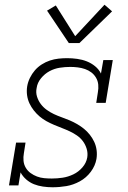

<svg xmlns="http://www.w3.org/2000/svg" viewBox="-20 -784 540 812"><path d="M202 8Q202 8 202 8Q202 8 202 8Q182 8 161.5 5Q141 2 123.5 -5Q106 -12 91 -25Q76 -38 67 -55L58 0H18L48 -181H88L81 -136Q78 -120 79.5 -104Q81 -88 89 -74.5Q97 -61 109.5 -52Q122 -43 136.5 -37.5Q151 -32 167 -30.5Q183 -29 199 -29Q222 -29 245 -32.5Q268 -36 290 -46.5Q312 -57 328.5 -76Q345 -95 349 -118Q352 -137 346.5 -155Q341 -173 330.5 -187Q320 -201 305.5 -211Q291 -221 275 -228.5Q259 -236 242 -242.5Q225 -249 208.5 -256Q192 -263 176.5 -271.5Q161 -280 147.5 -291.5Q134 -303 123 -317Q112 -331 104.5 -347Q97 -363 94.5 -381.5Q92 -400 95 -419Q98 -437 106.5 -454.5Q115 -472 127.5 -486.5Q140 -501 156.5 -511.5Q173 -522 191 -528Q209 -534 227.5 -536Q246 -538 264 -538Q285 -538 306.5 -535Q328 -532 347 -524.5Q366 -517 382 -504Q398 -491 407 -473L417 -530H457L427 -349H387L394 -394Q397 -410 395.5 -426Q394 -442 386 -455.5Q378 -469 366 -478Q354 -487 339.5 -492Q325 -497 309 -499Q293 -501 277 -501Q255 -501 232.5 -497.5Q210 -494 189.5 -483Q169 -472 153.5 -453Q138 -434 135 -412Q131 -393 136.5 -375.5Q142 -358 152.5 -344Q163 -330 177.5 -319.5Q192 -309 208 -301.5Q224 -294 241 -288Q258 -282 274.5 -275Q291 -268 306.5 -259Q322 -250 335.5 -239Q349 -228 360 -214Q371 -200 378.5 -184Q386 -168 388.5 -149.5Q391 -131 388 -112Q383 -83 364 -57.5Q345 -32 317.5 -17Q290 -2 261 3Q232 8 202 8ZM271 -602 179 -739 216 -761 298 -631 422 -764 454 -736 316 -602Z"/></svg>

Font: Iosevka Curly Slab XLtObl
Style: Regular
Weight: 200
Italic angle: -9°
Monospace: yes
Designer: Belleve Invis
Foundry: Belleve Invis
Version: Version 11.1.0; ttfautohint (v1.8.3)